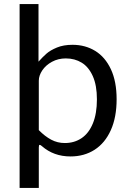

<svg xmlns="http://www.w3.org/2000/svg" viewBox="-20 -760 640 945"><path d="M337 -539.5Q399.5 -539.5 448.5 -509.5Q497.5 -479.5 525.8 -419.2Q554 -359 554 -271.5Q554 -183 525.5 -119.5Q497 -56 445.8 -23Q394.5 10 327 10Q244.5 10 186.5 -40.5Q179.5 -47 175.5 -47Q173 -47 172 -44Q171 -41 171 -34V165H76.5V-740H169.5V-456.5Q190.5 -480 209 -496.2Q227.5 -512.5 260 -526Q292.5 -539.5 337 -539.5ZM299 -56Q346 -56 381.8 -80.2Q417.5 -104.5 437.2 -152.8Q457 -201 457 -271Q457 -340 436.8 -385.2Q416.5 -430.5 382.2 -451.5Q348 -472.5 304 -472.5Q266.5 -472.5 236 -456Q205.5 -439.5 188.2 -413.8Q171 -388 171 -363V-119.5Q201 -89 232 -72.5Q263 -56 299 -56Z"/></svg>

Font: 1883 Sans
Style: Regular
Weight: 400
Designer: 1883 Sans project is a fork of Public Sans.
Version: Version 1.009